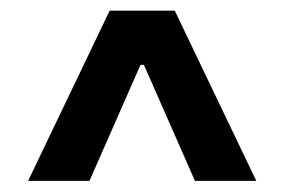

<svg xmlns="http://www.w3.org/2000/svg" viewBox="-20 -730 523 353"><path d="M228.5 -649.9H253.9V-610.8H228.5ZM31.7 -397.5 181.6 -710.4H301.3L451.2 -397.5H338.4L238.3 -625H244.6L144.5 -397.5Z"/></svg>

Font: Inter 17pt
Style: Bold
Weight: 700
Version: Version 4.001;git-66647c0bb